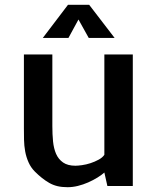

<svg xmlns="http://www.w3.org/2000/svg" viewBox="-20 -779 658 804"><path d="M80.1 -531.2V-550.8H199.2V-251Q199.2 -216.8 202.1 -187Q205.1 -157.2 214.8 -134.8Q224.6 -112.3 244.1 -98.6Q263.7 -85 295.9 -85Q305.7 -85 323.2 -87.4Q340.8 -89.8 358.9 -95.7Q377 -101.6 393.1 -110.4Q409.2 -119.1 417 -130.9V-137.7V-138.7V-357.4V-358.4V-550.8H536.1V0H429.7L417 -56.6Q405.3 -45.9 387.7 -35.2Q370.1 -24.4 349.1 -15.1Q328.1 -5.9 306.2 -0.5Q284.2 4.9 262.7 4.9Q239.3 4.9 220.7 0.5Q202.1 -3.9 186 -13.2Q169.9 -22.5 155.3 -34.2Q140.6 -45.9 126 -60.5Q109.4 -77.1 99.6 -99.1Q89.8 -121.1 85.4 -145Q81.1 -168.9 80.6 -193.4Q80.1 -217.8 80.1 -241.2V-532.2ZM351.6 -620.1 308.6 -697.3 266.6 -620.1H159.2L264.6 -758.8H353.5L460 -620.1Z"/></svg>

Font: Allerta
Style: Regular
Weight: 400
Designer: Matt McInerney
Foundry: Matt McInerney
Version: Version 1.0